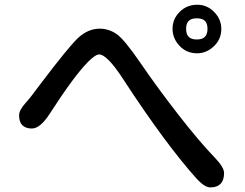

<svg xmlns="http://www.w3.org/2000/svg" viewBox="-20 -796 1040 815"><path d="M354 -533.7Q295.4 -475.1 189.9 -311.5Q150.4 -250.5 115.2 -250.5Q88.9 -250.5 75 -264.4Q61 -278.3 61 -306.6Q61 -328.1 88.9 -359.4Q102.5 -372.6 155.8 -444.8Q267.6 -592.3 309.1 -632.8Q352.5 -674.3 403.3 -674.3Q441.9 -674.3 475.1 -651.4Q507.8 -628.9 577.4 -527.1Q647 -425.3 736.1 -310.5Q825.2 -195.8 891.6 -127Q931.2 -85.9 931.2 -61.5Q931.2 -30.8 915.5 -15.1Q900.9 -0.5 873 -0.5Q849.1 -0.5 816.4 -35.6Q685.1 -181.2 505.4 -456.1Q468.8 -513.2 441.4 -540.5Q417 -564.9 401.1 -564.9Q385.3 -564.9 354 -533.7ZM781.2 -639.6Q792 -628.4 815.2 -628.4Q838.4 -628.4 849.6 -639.6Q860.8 -650.9 860.8 -673.6Q860.8 -696.3 849.9 -707.3Q838.9 -718.3 815.4 -718.3Q792 -718.3 781 -707.3Q770 -696.3 770 -673.3Q770 -650.4 781.2 -639.6ZM817.4 -775.9Q858.9 -775.9 889.2 -745.1Q919.4 -714.4 919.4 -672.9Q919.4 -629.4 887.9 -599.6Q856.4 -569.8 816.4 -569.8Q772 -569.8 742.2 -601.3Q712.4 -632.8 712.4 -674.1Q712.4 -715.3 742.7 -745.6Q772.9 -775.9 817.4 -775.9Z"/></svg>

Font: YuPearl-Medium
Style: Medium
Weight: 500
Designer: Max Yao
Foundry: Max-Everyday
Version: Version 1.011; ttfautohint (v1.8.3)